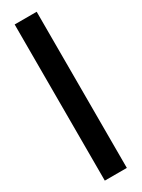

<svg xmlns="http://www.w3.org/2000/svg" viewBox="-193 -734 559 755"><g transform="rotate(-30 86.5 -356.5)"><path d="M135 -711V-2H35V-711Z"/></g></svg>

Font: Fundamental  Brigade
Style: Regular
Weight: 400
Designer: Peter Wiegel, original typeface by Arno Drescher 1935
Foundry: Peter Wiegel
Version: Version 0.000 2012 initial release